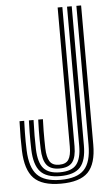

<svg xmlns="http://www.w3.org/2000/svg" viewBox="-56 -837 507 883"><g transform="rotate(-5 197.5 -396.0)"><path d="M188.8 8.5Q102 8.5 64.2 -30.8Q26.5 -70 23.5 -157.8Q22.5 -189.2 22.6 -220.2Q22.8 -251.2 24.2 -294.2H45.8Q44.8 -263.2 44.4 -240.4Q44 -217.5 44.2 -198.1Q44.5 -178.8 45.2 -158.5Q48 -78.5 81.5 -43.9Q115 -9.2 188.8 -9.2Q265.2 -9.2 298.1 -43.8Q331 -78.2 331 -157.8V-800H352.8V-157.8Q352.8 -69 314.8 -30.2Q276.8 8.5 188.8 8.5ZM188.8 -26.5Q125.2 -26.5 97.2 -57.8Q69.2 -89 66.8 -159.2Q66.2 -179.5 66 -198.5Q65.8 -217.5 66.1 -240.2Q66.5 -263 67.5 -294.2H89Q87.5 -252.8 87.4 -221.5Q87.2 -190.2 88.2 -159.5Q90.5 -97.2 114 -70.6Q137.5 -44 188.8 -44Q243.5 -44 265.6 -71.4Q287.8 -98.8 287.8 -157.5V-800H309.5V-157.8Q309.5 -87.5 281.5 -57Q253.5 -26.5 188.8 -26.5ZM188.8 -61.5Q147.8 -61.5 129.6 -84.6Q111.5 -107.8 110 -160.2Q109.2 -181.5 109 -201.5Q108.8 -221.5 109.1 -243.9Q109.5 -266.2 110.5 -294.2H132.2Q131 -262.8 130.8 -240.2Q130.5 -217.8 130.8 -199.1Q131 -180.5 131.5 -160.2Q132.8 -119 145.2 -99Q157.8 -79 188.8 -79Q220 -79 232.2 -98.1Q244.5 -117.2 244.5 -157.5V-800H266.2V-157.5Q266.2 -108 248.9 -84.8Q231.5 -61.5 188.8 -61.5Z"/></g></svg>

Font: Big Shoulders Inline Display Thin
Style: Bold
Weight: 700
Version: Version 2.002